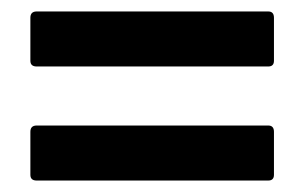

<svg xmlns="http://www.w3.org/2000/svg" viewBox="-20 -473 532 335"><path d="M33 -367V-442Q33 -453 44 -453H448Q458 -453 458 -442V-367Q458 -357 448 -357H44Q33 -357 33 -367ZM33 -168V-243Q33 -254 44 -254H448Q458 -254 458 -243V-168Q458 -158 448 -158H44Q33 -158 33 -168Z"/></svg>

Font: Barlow GEO Semi Bold
Style: Regular
Weight: 600
Designer: Jeremy Tribby
Foundry: Tribby Type
Version: Version 1.408